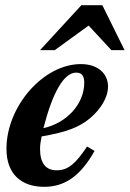

<svg xmlns="http://www.w3.org/2000/svg" viewBox="-20 -710 502 743"><path d="M317 -143C271 -74 242 -51 199 -51C157 -51 135 -79 135 -133C135 -149 137 -162 141 -182C238 -199 286 -217 329 -253C369 -287 398 -332 398 -375C398 -426 358 -462 293 -462C148 -462 5 -299 5 -134C5 -35 64 13 151 13C228 13 290 -26 346 -126ZM306 -390C306 -307 238 -234 148 -214C184 -353 227 -429 275 -429C299 -429 306 -413 306 -390ZM462 -516 376 -690H295L135 -516H192L323 -611L411 -516Z"/></svg>

Font: STIXGeneral
Style: Bold Italic
Weight: 700
Italic angle: -16.33°
Designer: MicroPress Inc., with final additions and corrections provided by Coen Hoffman, Elsevier (retired)
Version: Version 1.1.0